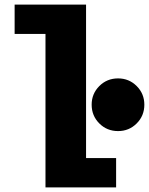

<svg xmlns="http://www.w3.org/2000/svg" viewBox="-20 -820 652 840"><path d="M356.5 -128.5H488V0H179V-671.5H44V-800H356.5ZM496.5 -246.5Q448 -246.5 414.5 -280Q381 -313.5 381 -362Q381 -410 414.5 -443.5Q448 -477 496.5 -477Q544.5 -477 578 -443.5Q611.5 -410 611.5 -362Q611.5 -313.5 578 -280Q544.5 -246.5 496.5 -246.5Z"/></svg>

Font: League Mono Narrow ExtraBold
Style: Regular
Weight: 800
Width: 3
Designer: Tyler Finck
Foundry: The League of Moveable Type / Tyler Finck
Version: Version 2.210